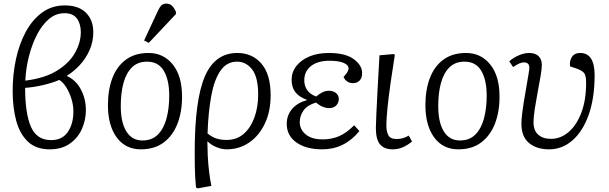

<svg xmlns="http://www.w3.org/2000/svg" viewBox="-20 -812 3366 1062"><path d="M255 14Q179 14 134 -29Q89 -72 69.5 -145Q50 -218 50 -309Q50 -401 68.5 -486Q87 -571 123.5 -637.5Q160 -704 213.5 -743Q267 -782 338 -782Q415 -782 455.5 -741.5Q496 -701 496 -634Q496 -582 476 -536Q456 -490 422.5 -453.5Q389 -417 349 -392Q399 -370 427 -318Q455 -266 455 -203Q455 -147 432.5 -97.5Q410 -48 365.5 -17Q321 14 255 14ZM120 -366Q227 -379 295 -421Q363 -463 395 -520Q427 -577 427 -634Q427 -680 405.5 -709.5Q384 -739 337 -739Q289 -739 251 -707Q213 -675 185 -621Q157 -567 140 -500.5Q123 -434 120 -366ZM263 -37Q324 -37 355 -82Q386 -127 386 -196Q386 -230 375 -265.5Q364 -301 346.5 -329Q329 -357 308 -370Q269 -353 216.5 -341Q164 -329 119 -326Q119 -185 151 -111Q183 -37 263 -37Z M759 14Q674 14 625.5 -52Q577 -118 577 -231Q577 -316 602 -381Q627 -446 677 -482.5Q727 -519 802 -519Q884 -519 935.5 -455.5Q987 -392 987 -277Q987 -193 961.5 -127.5Q936 -62 885.5 -24Q835 14 759 14ZM768 -35Q820 -35 852.5 -67Q885 -99 900.5 -155Q916 -211 916 -283Q916 -370 886 -420.5Q856 -471 793 -471Q742 -471 710 -439.5Q678 -408 663 -353Q648 -298 648 -225Q648 -135 679 -85Q710 -35 768 -35ZM803 -575 777 -588 852 -749Q862 -771 872 -781.5Q882 -792 900 -792Q919 -792 931 -780.5Q943 -769 953 -748V-734Z M1074 230 1064 225Q1061 191 1059.5 164Q1058 137 1057.5 106Q1057 75 1057 28Q1057 -257 1112.5 -388Q1168 -519 1293 -519Q1375 -519 1426 -460Q1477 -401 1477 -285Q1477 -196 1445 -128.5Q1413 -61 1358 -23.5Q1303 14 1234 14Q1206 14 1176.5 1.5Q1147 -11 1129 -29H1127Q1127 2 1129 46.5Q1131 91 1136.5 136.5Q1142 182 1149 216ZM1234 -38Q1290 -38 1328.5 -72Q1367 -106 1387.5 -163Q1408 -220 1408 -289Q1408 -385 1374.5 -428Q1341 -471 1291 -471Q1234 -471 1199.5 -421Q1165 -371 1148.5 -281.5Q1132 -192 1128 -74Q1152 -54 1176.5 -46Q1201 -38 1234 -38Z M1763 14Q1673 14 1619.5 -24Q1566 -62 1566 -127Q1566 -174 1595 -208.5Q1624 -243 1677 -258V-260Q1634 -276 1613.5 -302.5Q1593 -329 1593 -371Q1593 -413 1619 -446.5Q1645 -480 1691 -499.5Q1737 -519 1799 -519Q1890 -519 1936.5 -485Q1983 -451 1983 -408Q1983 -381 1969 -366.5Q1955 -352 1933 -352Q1897 -352 1880 -386Q1897 -405 1902.5 -415Q1908 -425 1908 -433Q1908 -453 1880 -464.5Q1852 -476 1803 -476Q1737 -476 1700 -446.5Q1663 -417 1663 -368Q1663 -338 1678.5 -314.5Q1694 -291 1729 -278Q1746 -293 1763.5 -301.5Q1781 -310 1800 -310Q1824 -310 1839 -297Q1854 -284 1854 -264Q1854 -244 1840 -229Q1826 -214 1800 -214Q1784 -214 1766 -221Q1748 -228 1728 -245Q1679 -230 1658.5 -200.5Q1638 -171 1638 -137Q1638 -96 1671 -68.5Q1704 -41 1765 -41Q1814 -41 1855 -58.5Q1896 -76 1939 -119L1968 -87Q1885 14 1763 14Z M2152 14Q2105 14 2082 -13.5Q2059 -41 2059 -104Q2059 -121 2061.5 -177Q2064 -233 2068.5 -317.5Q2073 -402 2079 -506L2157 -513L2164 -509Q2151 -428 2140 -350.5Q2129 -273 2123 -212Q2117 -151 2117 -119Q2117 -85 2128 -64Q2139 -43 2174 -43Q2209 -43 2241 -62L2259 -29Q2234 -9 2208.5 2.5Q2183 14 2152 14Z M2515 14Q2430 14 2381.5 -52Q2333 -118 2333 -231Q2333 -316 2358 -381Q2383 -446 2433 -482.5Q2483 -519 2558 -519Q2640 -519 2691.5 -455.5Q2743 -392 2743 -277Q2743 -193 2717.5 -127.5Q2692 -62 2641.5 -24Q2591 14 2515 14ZM2524 -35Q2576 -35 2608.5 -67Q2641 -99 2656.5 -155Q2672 -211 2672 -283Q2672 -370 2642 -420.5Q2612 -471 2549 -471Q2498 -471 2466 -439.5Q2434 -408 2419 -353Q2404 -298 2404 -225Q2404 -135 2435 -85Q2466 -35 2524 -35Z M3017 14Q2948 14 2906 -21Q2864 -56 2864 -128Q2864 -147 2868 -182Q2872 -217 2879 -258Q2886 -299 2892.5 -337Q2899 -375 2903.5 -402.5Q2908 -430 2908 -437Q2908 -467 2877 -467Q2867 -467 2852.5 -461Q2838 -455 2818 -441L2797 -473Q2818 -492 2848.5 -505.5Q2879 -519 2906 -519Q2942 -519 2959.5 -501Q2977 -483 2977 -453Q2977 -431 2970 -390.5Q2963 -350 2954 -302.5Q2945 -255 2938 -210Q2931 -165 2931 -136Q2931 -90 2957 -67Q2983 -44 3028 -44Q3081 -44 3125 -81.5Q3169 -119 3195.5 -188.5Q3222 -258 3222 -354Q3222 -394 3211 -408Q3200 -422 3166 -434L3133 -445Q3129 -475 3143.5 -497Q3158 -519 3189 -519Q3269 -519 3269 -396Q3269 -270 3236.5 -178Q3204 -86 3147 -36Q3090 14 3017 14Z"/></svg>

Font: Literata 12pt Light
Style: Italic
Weight: 300
Italic angle: -2°
Designer: Latin by Veronika Burian and Jose Scaglione. Greek by Irene Vlachou. Cyrillic by Vera Evstafieva
Foundry: TypeTogether
Version: Version 3.002